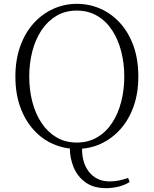

<svg xmlns="http://www.w3.org/2000/svg" viewBox="-20 -759 799 998"><path d="M532 219Q466 219 424.5 189Q383 159 363 111Q343 63 343 10V-5H407Q402 82 441.5 133Q481 184 550 184Q576 184 599 179Q622 174 646 166L654 187Q627 204 594.5 211.5Q562 219 532 219ZM379 15Q314 15 256 -10.5Q198 -36 154 -85Q110 -134 85 -203.5Q60 -273 60 -361Q60 -448 85 -518Q110 -588 154 -637Q198 -686 256 -712.5Q314 -739 379 -739Q445 -739 502.5 -713.5Q560 -688 604.5 -639Q649 -590 674 -520Q699 -450 699 -361Q699 -274 674 -204.5Q649 -135 604.5 -86Q560 -37 502.5 -11Q445 15 379 15ZM379 -18Q439 -18 485.5 -45.5Q532 -73 563 -120.5Q594 -168 610 -230Q626 -292 626 -361Q626 -430 610 -492Q594 -554 563 -601.5Q532 -649 485.5 -676.5Q439 -704 379 -704Q319 -704 273 -676.5Q227 -649 195.5 -601.5Q164 -554 148 -492Q132 -430 132 -361Q132 -292 148 -230Q164 -168 195.5 -120.5Q227 -73 273 -45.5Q319 -18 379 -18Z"/></svg>

Font: Noto Serif JP
Style: Regular
Weight: 200
Designer: Ryoko NISHIZUKA 西塚涼子 (kana & ideographs); Frank Grießhammer (Latin, Greek & Cyrillic); Wenlong ZHANG 张文龙 (bopomofo); San
Foundry: Adobe
Version: Version 2.001;hotconv 1.1.0;makeotfexe 2.6.0